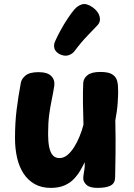

<svg xmlns="http://www.w3.org/2000/svg" viewBox="-20 -901 653 934"><path d="M227 13Q182 13 149 -5.5Q116 -24 94.5 -57Q73 -90 63 -134Q53 -178 53 -229Q53 -305 61 -368.5Q69 -432 81 -496Q84 -517 104 -533.5Q124 -550 167 -550Q211 -550 229.5 -531Q248 -512 244 -483Q238 -446 231 -412.5Q224 -379 219 -340.5Q214 -302 214 -249Q214 -213 219 -187Q224 -161 236 -146.5Q248 -132 269 -132Q290 -132 308 -147Q326 -162 341 -186Q356 -210 367.5 -238.5Q379 -267 386 -294Q384 -350 383.5 -403.5Q383 -457 385 -499Q387 -521 406.5 -536Q426 -551 468 -551Q506 -551 524 -540.5Q542 -530 548 -513Q554 -496 554 -476Q555 -459 554.5 -440Q554 -421 552.5 -400Q551 -379 548 -358Q545 -337 541 -316Q543 -216 542 -151Q541 -86 540 -36Q539 -9 517.5 2Q496 13 455 13Q416 13 400.5 -2Q385 -17 385 -33Q385 -43 387 -54Q389 -65 391 -79.5Q393 -94 392 -112Q383 -93 370.5 -71.5Q358 -50 339.5 -30.5Q321 -11 293.5 1Q266 13 227 13ZM343 -653Q332 -638 312.5 -632Q293 -626 269 -638Q247 -651 244 -668Q241 -685 248 -700Q259 -725 275.5 -755Q292 -785 310 -812Q328 -839 341 -854Q358 -874 379.5 -880Q401 -886 430 -866Q458 -846 464.5 -821Q471 -796 454 -778Q441 -764 408 -730Q375 -696 343 -653Z"/></svg>

Font: Playpen Sans
Style: Bold
Weight: 700
Designer: Laura Meseguer, Veronika Burian, José Scaglione
Foundry: TypeTogether
Version: Version 1.001